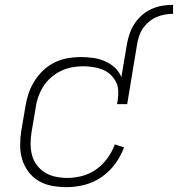

<svg xmlns="http://www.w3.org/2000/svg" viewBox="-20 -763 733 791"><path d="M503 -582Q507 -604 514.5 -625.5Q522 -647 535 -666.5Q548 -686 566 -701.5Q584 -717 605.5 -726.5Q627 -736 649 -739.5Q671 -743 693 -743V-706Q676 -706 659 -703Q642 -700 625.5 -693Q609 -686 594.5 -674Q580 -662 569.5 -647Q559 -632 553.5 -615.5Q548 -599 545 -582ZM254 8Q224 8 194 2.5Q164 -3 139.5 -17.5Q115 -32 97.5 -55Q80 -78 71.5 -106Q63 -134 63 -164.5Q63 -195 68 -226L85 -326Q89 -352 98 -378.5Q107 -405 122 -429Q137 -453 158 -473Q179 -493 204.5 -505.5Q230 -518 257.5 -523Q285 -528 311 -528Q338 -528 363.5 -524.5Q389 -521 412 -511Q435 -501 453 -484.5Q471 -468 480 -445L503 -582H545L504 -334H462L465 -350Q468 -370 467 -390.5Q466 -411 456.5 -428Q447 -445 433 -457.5Q419 -470 400.5 -477Q382 -484 362 -487Q342 -490 321 -490Q299 -490 275.5 -485.5Q252 -481 230.5 -470.5Q209 -460 190 -443.5Q171 -427 158.5 -407Q146 -387 138 -364.5Q130 -342 127 -319L110 -219Q106 -195 106 -170.5Q106 -146 112 -123.5Q118 -101 132 -82.5Q146 -64 165.5 -52Q185 -40 209 -35Q233 -30 258 -30Q288 -30 318.5 -38Q349 -46 376 -65Q403 -84 422.5 -111Q442 -138 453 -168L491 -156Q478 -120 454.5 -88Q431 -56 398.5 -33.5Q366 -11 328.5 -1.5Q291 8 254 8Z"/></svg>

Font: Iosevka Extralight Extended
Style: Italic
Weight: 200
Width: 7
Italic angle: -9°
Monospace: yes
Designer: Belleve Invis
Foundry: Belleve Invis
Version: Version 32.5.0; ttfautohint (v1.8.4)